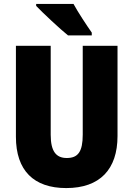

<svg xmlns="http://www.w3.org/2000/svg" viewBox="-20 -947 679 977"><path d="M354 -927H164V-917C196 -883 287 -798 326 -767H447V-781C425 -812 376 -886 354 -927ZM578 -255V-714H401V-262C401 -175 377 -143 320 -143C266 -143 238 -176 238 -261V-714H61V-251C61 -79 152 10 317 10C488 10 578 -85 578 -255Z"/></svg>

Font: Noto Sans Devanagari UI Condensed Black
Style: Regular
Weight: 900
Width: 3
Designer: Jelle Bosma - Monotype Design Team
Foundry: Monotype Imaging Inc.
Version: Version 2.004